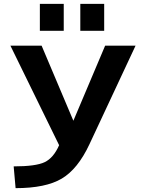

<svg xmlns="http://www.w3.org/2000/svg" viewBox="-20 -967 748 997"><path d="M397 -807V-947H521V-807ZM187 -807V-947H311V-807ZM61 10 51 -103Q166 -103 212 -125Q258 -147 287 -213L34 -730H196L361 -340L526 -730H684L444 -217Q384 -89 300.5 -39.5Q217 10 61 10Z"/></svg>

Font: M PLUS 1p
Style: Bold
Weight: 700
Version: Version 1.062